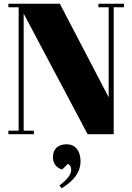

<svg xmlns="http://www.w3.org/2000/svg" viewBox="-20 -720 710 1030"><path d="M590 -681V0H450L107 -647V-19H162V0H25V-19H80V-681H25V-700H301L563 -198V-681H508V-700H645V-681ZM310 290 299 275Q362 227 362 192Q362 167 344 159L313 190Q264 172 264 123Q264 90 283.5 72Q303 54 337.5 54Q372 54 392 78.5Q412 103 412 145Q412 230 310 290Z"/></svg>

Font: SVN-Abril Fatface
Style: Regular
Weight: 400
Designer: Veronika Burian, Jos? Scaglione
Foundry: TypeTogether
Version: Version 1.001